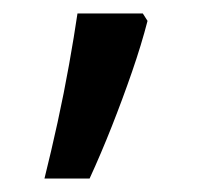

<svg xmlns="http://www.w3.org/2000/svg" viewBox="-20 -136 308 285"><path d="M46 129Q56 89 65.5 45.5Q75 2 82.5 -40Q90 -82 95 -116H192L199 -105Q190 -70 176 -29.5Q162 11 146 51.5Q130 92 113 129Z"/></svg>

Font: hingu115
Style: Book
Weight: 400
Designer: Jelle Bosma - Monotype Design Team
Foundry: Monotype Imaging Inc.
Version: Version 2.003